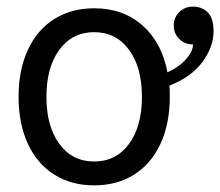

<svg xmlns="http://www.w3.org/2000/svg" viewBox="-20 -547 664 579"><path d="M491 -289Q492 -278 492 -255Q492 -174 464 -113.5Q436 -53 384.5 -20.5Q333 12 264 12Q195 12 143.5 -20.5Q92 -53 64 -113.5Q36 -174 36 -255Q36 -336 64 -396.5Q92 -457 143.5 -489.5Q195 -522 264 -522Q351 -522 409.5 -470.5Q468 -419 485 -329Q519 -344 540.5 -368Q562 -392 562 -413Q537 -413 520.5 -429.5Q504 -446 504 -470Q504 -494 520.5 -510.5Q537 -527 562 -527Q589 -527 606.5 -509.5Q624 -492 624 -453Q624 -405 590 -359.5Q556 -314 491 -289ZM408 -255Q408 -344 369 -397Q330 -450 264 -450Q198 -450 159 -397Q120 -344 120 -255Q120 -166 159 -113Q198 -60 264 -60Q330 -60 369 -113Q408 -166 408 -255Z"/></svg>

Font: Thasadith
Style: Bold
Weight: 700
Designer: Cadson Demak Co.,Ltd.
Foundry: Cadson Demak Co.,Ltd.
Version: Version 1.000; ttfautohint (v1.6)